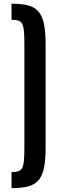

<svg xmlns="http://www.w3.org/2000/svg" viewBox="-20 -898 326 1015"><path d="M41 96.7V11.7Q63 11.7 76.4 7.6Q89.8 3.4 96.9 -9.5Q104 -22.5 106.4 -47.9Q108.9 -73.2 108.9 -115.2V-666.5Q108.9 -709 106.4 -734.1Q104 -759.3 96.9 -772.2Q89.8 -785.2 76.4 -789.3Q63 -793.5 41 -793.5V-878.4Q92.3 -878.4 127 -869.9Q161.6 -861.3 182.4 -838.1Q203.1 -814.9 212.2 -772.9Q221.2 -731 221.2 -664.6V-117.2Q221.2 -50.8 212.2 -8.8Q203.1 33.2 182.4 56.2Q161.6 79.1 127 87.9Q92.3 96.7 41 96.7Z"/></svg>

Font: Antonio SemiBold
Style: Regular
Weight: 600
Designer: Vernon Adams
Foundry: Vernon Adams
Version: Version 1.002